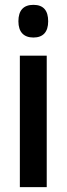

<svg xmlns="http://www.w3.org/2000/svg" viewBox="-20 -773 275 793"><path d="M118 -753C77 -753 56 -730 56 -685C56 -641 78 -618 118 -618C158 -618 179 -641 179 -685C179 -729 160 -753 118 -753ZM173 -543H62V0H173Z"/></svg>

Font: Noto Sans Gurmukhi UI ExtraCondensed SemiBold
Style: Regular
Weight: 600
Width: 2
Designer: Jelle Bosma - Monotype Design Team
Foundry: Monotype Imaging Inc.
Version: Version 2.004